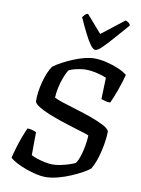

<svg xmlns="http://www.w3.org/2000/svg" viewBox="-102 -1035 812 1103"><g transform="rotate(10 303.5 -483.0)"><path d="M239 0Q217 0 186.5 -7Q156 -14 125.5 -25Q95 -36 69.5 -49.5Q44 -63 31 -76Q37 -102 47.5 -137Q58 -172 70.5 -205Q83 -238 92 -257Q107 -257 121 -253Q135 -249 144 -244L143 -110Q158 -102 181 -94.5Q204 -87 228 -82.5Q252 -78 270 -78Q290 -78 314.5 -83Q339 -88 362.5 -95.5Q386 -103 400 -110Q410 -123 418 -145Q426 -167 431.5 -192Q437 -217 440 -240Q443 -263 443 -278Q433 -283 406.5 -291Q380 -299 344 -310Q308 -321 270 -334Q232 -347 198 -361Q164 -375 141 -389.5Q118 -404 113 -417Q112 -442 116 -472Q120 -502 128 -532.5Q136 -563 147 -589Q158 -615 170 -631Q190 -646 219 -661.5Q248 -677 280.5 -690.5Q313 -704 344.5 -712Q376 -720 400 -720Q435 -720 472.5 -711Q510 -702 543 -688Q576 -674 595 -658Q591 -641 583.5 -617Q576 -593 567 -567.5Q558 -542 549 -520Q540 -498 534 -486Q516 -486 502.5 -490Q489 -494 481 -497L485 -622Q460 -633 426.5 -640.5Q393 -648 361 -648Q351 -648 334 -645.5Q317 -643 299 -638.5Q281 -634 265 -626Q253 -606 242 -577Q231 -548 224.5 -517Q218 -486 217 -459Q231 -451 267 -439Q303 -427 349 -413.5Q395 -400 439 -384Q483 -368 514 -352Q545 -336 550 -319Q549 -283 542 -242.5Q535 -202 523 -163.5Q511 -125 493 -94Q479 -82 451 -66.5Q423 -51 387 -35.5Q351 -20 312.5 -10Q274 0 239 0ZM396 -769Q384 -769 367.5 -791.5Q351 -814 331.5 -853Q312 -892 290 -941Q296 -949 302 -956Q308 -963 320 -966L409 -864L540 -966Q553 -961 560 -955Q567 -949 568 -941Q525 -892 491 -853Q457 -814 433.5 -791.5Q410 -769 396 -769Z"/></g></svg>

Font: Texturina 12pt Medium
Style: Italic
Weight: 500
Italic angle: -11°
Designer: Guillermo Torres Carreño
Foundry: Omnibus-Type
Version: Version 1.002